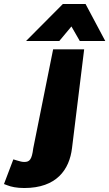

<svg xmlns="http://www.w3.org/2000/svg" viewBox="-89 -739 549 965"><path d="M33 75C22 75 11 72 -2 68L-22 62L-69 186L-53 192C-33 200 -5 206 33 206C195 206 260 114 273 5L334 -491H178L78 7C71 63 60 75 33 75ZM209 -533 270 -606 312 -533H440L341 -719H227L42 -533Z"/></svg>

Font: Falling Sky
Style: ExBdObl
Weight: 400
Designer: Paul D. Hunt
Foundry: Adobe Systems Incorporated
Version: Version 1.02